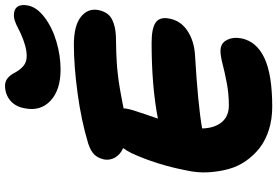

<svg xmlns="http://www.w3.org/2000/svg" viewBox="-189 -888 1099 761"><g transform="rotate(-90 360.5 -507.5)"><path d="M465.8 -816.9Q383.8 -816.9 341.3 -857.2Q298.8 -897.5 312 -960Q318.4 -996.1 343 -1016.6Q367.7 -1037.1 401.9 -1037.1Q433.1 -1037.1 453.1 -998Q465.3 -975.6 480.5 -963.4Q495.6 -951.2 519 -951.2Q556.6 -951.2 610.8 -976.1Q615.2 -978 625.7 -983.6Q636.2 -989.3 640.9 -991.2Q645.5 -993.2 653.6 -996.3Q661.6 -999.5 667.7 -1000.7Q673.8 -1002 680.2 -1002Q704.6 -1002 714.6 -987.3Q724.6 -972.7 719.2 -945.8Q711.9 -910.2 671.6 -879.9Q631.3 -849.6 575.9 -833.3Q520.5 -816.9 465.8 -816.9ZM317.9 22Q269 22 227.5 9Q186 -3.9 156 -26.9Q126 -49.8 103.5 -81.8Q81.1 -113.8 70.8 -151.6Q60.5 -189.5 58.1 -232.2Q55.7 -274.9 65.9 -319.8Q88.4 -436.5 133.8 -535.2Q141.6 -551.3 153.8 -568.8Q127.9 -580.6 116.5 -601.1Q105 -621.6 108.9 -644Q114.3 -668.5 128.2 -682.9Q142.1 -697.3 170.9 -707Q262.7 -734.9 371.3 -749.5Q480 -764.2 564 -764.2Q639.6 -764.2 674.3 -736.3Q709 -708.5 701.2 -667Q696.3 -644 684.8 -629.4Q673.3 -614.7 647.2 -606Q621.1 -597.2 580.1 -597.2Q556.6 -597.2 533.7 -596.2Q510.7 -595.2 493.4 -594.2Q476.1 -593.3 454.8 -590.8Q433.6 -588.4 421.6 -586.9Q409.7 -585.4 389.4 -581.8Q369.1 -578.1 362.1 -576.9Q355 -575.7 335 -571.8Q314.9 -567.9 311 -566.9Q312 -562.5 310.1 -554.2Q308.1 -543 303 -526.4Q297.9 -509.8 287.4 -479.2Q276.9 -448.7 271 -431.2Q399.9 -456.1 570.8 -456.1Q630.4 -456.1 652.8 -439.2Q675.3 -422.4 667 -383.8Q658.2 -340.3 619.1 -314.2Q580.1 -288.1 524.9 -284.2Q326.2 -272.5 231.9 -255.9Q232.9 -207.5 256.3 -178.7Q279.8 -149.9 323.2 -149.9Q369.1 -149.9 412.4 -158.2Q455.6 -166.5 487.5 -174.8Q519.5 -183.1 539.1 -183.1Q569.8 -183.1 582.5 -157.7Q595.2 -132.3 588.9 -100.1Q576.7 -40 511 -9Q445.3 22 317.9 22Z"/></g></svg>

Font: Shantell Sans Irregular Bouncy
Style: Italic
Weight: 800
Italic angle: -11.31°
Designer: Stephen Nixon, Anya Danilova, Shantell Martin
Foundry: Arrow Type
Version: Version 1.006;[9816181b4]